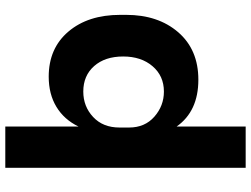

<svg xmlns="http://www.w3.org/2000/svg" viewBox="-134 -636 970 743"><g transform="rotate(-90 351.5 -265.0)"><path d="M232.9 200.2H73.2V-730H232.9V-446.8Q259.8 -502.4 309.1 -532.2Q358.4 -562 425.8 -562Q535.6 -562 600.3 -485.8Q665 -409.7 665 -285.2V-262.2Q665 -138.7 597.7 -60.8Q530.3 17.1 414.1 17.1Q292 17.1 232.9 -66.9ZM368.2 -116.2Q428.7 -116.2 466.3 -160.2Q503.9 -204.1 503.9 -273.9Q503.9 -344.2 466.8 -386.2Q429.7 -428.2 368.2 -428.2Q310.5 -428.2 269.8 -390.1Q229 -352.1 229 -288.1V-251Q229 -189.9 271 -153.1Q313 -116.2 368.2 -116.2Z"/></g></svg>

Font: Sora
Style: Bold
Weight: 700
Designer: Jonathan Barnbrook, Julián Moncada
Foundry: Barnbrook Fonts
Version: Version 2.000